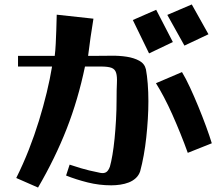

<svg xmlns="http://www.w3.org/2000/svg" viewBox="-20 -784 982 863"><path d="M842 -764 917 -630 809 -579 732 -717ZM682 -740 757 -595 650 -544 577 -694ZM400 -700Q393 -657 387 -616Q381 -575 376 -533H419Q447 -533 482 -533.5Q517 -534 549.5 -529Q582 -524 606 -511Q630 -498 636 -472Q641 -445 644 -408Q647 -371 647 -329Q647 -291 644.5 -249.5Q642 -208 637.5 -166.5Q633 -125 626 -86Q619 -47 610 -14Q604 4 590.5 16.5Q577 29 559 36Q541 43 520.5 46Q500 49 480 49Q426 49 374 36Q322 23 277 5L293 -44Q350 -25 380.5 -18Q411 -11 431 -7Q447 -4 457 -10Q467 -16 474 -35Q480 -56 485.5 -88.5Q491 -121 495 -161Q499 -201 501.5 -246Q504 -291 504 -336Q504 -382 505.5 -411Q507 -440 502 -456.5Q497 -473 481.5 -479Q466 -485 432 -485H362Q331 -336 279.5 -204.5Q228 -73 151 59L53 16Q84 -46 109.5 -111Q135 -176 155 -241Q175 -306 190 -368Q205 -430 214 -485H61V-533H226Q229 -556 230.5 -587.5Q232 -619 233 -648Q234 -682 235 -718ZM824 -97Q809 -139 791 -183.5Q773 -228 754.5 -269.5Q736 -311 717 -347Q698 -383 681 -410L798 -460Q815 -432 834 -391Q853 -350 871.5 -305Q890 -260 906 -216.5Q922 -173 932 -140Z"/></svg>

Font: Cafe24 ClassicType
Style: Regular
Weight: 400
Designer: Cafe24 thkim, hmlim, mnelim & 4IR
Foundry: Cafe24
Version: Version 1.000